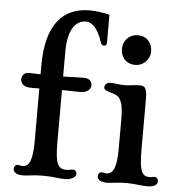

<svg xmlns="http://www.w3.org/2000/svg" viewBox="-58 -913 927 976"><g transform="rotate(5 405.5 -425.5)"><path d="M45.4 -22.5C45.4 -11.2 52.7 7.3 94.7 7.3C122.1 7.3 144 0 196.3 0C257.3 0 265.1 7.3 311 7.3C342.8 7.3 365.7 -9.3 365.7 -22.5C365.7 -32.7 358.4 -43.9 347.7 -43.9C333 -43.9 325.7 -40 314 -40C272 -40 254.9 -58.6 254.9 -174.3V-442.4C292 -441.9 317.4 -440.4 347.2 -440.4C388.7 -440.4 402.3 -462.9 402.3 -479C402.3 -492.2 395 -514.2 359.4 -514.2C345.2 -514.2 303.2 -512.7 254.9 -511.2V-637.7C254.9 -753.9 295.4 -799.8 347.2 -799.8C371.6 -799.8 404.8 -779.3 428.7 -706.5C434.6 -688.5 439.5 -685.5 448.2 -685.5C456.1 -685.5 461.9 -689.5 461.9 -703.1V-844.7C426.3 -853 392.1 -857.9 360.4 -857.9C231 -857.9 139.6 -775.9 139.6 -556.6V-512.2C122.6 -513.2 96.7 -514.2 81.1 -514.2C55.2 -514.2 43.9 -496.6 43.9 -479C43.9 -465.8 52.2 -439.9 94.7 -439.9C106.9 -439.5 123 -439.9 139.6 -440.4V-174.3C139.6 -76.2 124 -40 88.4 -40C81.1 -40 72.3 -43.5 64 -43.5C52.7 -43.5 45.4 -32.7 45.4 -22.5ZM614.7 -602.1C659.7 -602.1 689.5 -640.1 689.5 -675.8C689.5 -715.8 665.5 -753.4 615.7 -753.4C571.3 -753.4 540.5 -720.7 540.5 -677.2C540.5 -641.1 562 -602.1 614.7 -602.1ZM474.1 -22.5C474.1 -11.2 481.9 7.3 523.4 7.3C551.3 7.3 573.2 0 625 0C662.1 0 695.8 7.3 730 7.3C772 7.3 781.2 -9.3 781.2 -22.5C781.2 -32.7 774.4 -43.5 762.7 -43.5C753.4 -43.5 745.6 -40 738.8 -40C700.2 -40 684.1 -59.6 684.1 -174.3V-438C684.1 -496.1 668.5 -500.5 645 -500.5C617.7 -500.5 594.2 -494.6 571.3 -494.6C536.1 -494.6 518.1 -500.5 499.5 -500.5C474.1 -500.5 467.8 -483.9 467.8 -475.1C467.8 -449.2 527.3 -454.6 546.9 -428.7C560.5 -409.7 568.4 -386.7 568.4 -317.9V-174.3C568.4 -76.2 552.7 -40 516.6 -40C509.8 -40 501 -43.5 492.7 -43.5C481.9 -43.5 474.1 -32.7 474.1 -22.5Z"/></g></svg>

Font: Stoke
Style: Regular
Weight: 400
Designer: Nicole Fally
Foundry: Nicole Fally
Version: Version 1.002